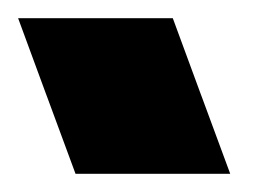

<svg xmlns="http://www.w3.org/2000/svg" viewBox="-64 -124 306 211"><path d="M-12.8 -19 -44.1 -104H125.9L157.2 -19L157.6 -18L189 67H19L-12.4 -18Z"/></svg>

Font: Nordica Plus
Style: NordicaClassicBkExtOpObl
Weight: 900
Version: Version 1.01